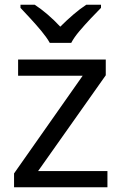

<svg xmlns="http://www.w3.org/2000/svg" viewBox="-20 -786 510 806"><path d="M431 0H39V-58L327 -468H56V-536H424V-470L140 -68H431ZM189 -606Q176 -629 154 -655.5Q132 -682 108 -708Q84 -734 66 -753V-766H126Q152 -749 180 -725Q208 -701 233 -674Q260 -701 288 -725Q316 -749 342 -766H404V-753Q385 -734 360.5 -708Q336 -682 313.5 -655.5Q291 -629 279 -606Z"/></svg>

Font: Noto Sans Wancho
Style: Regular
Weight: 400
Designer: Monotype Design Team
Foundry: Monotype Imaging Inc.
Version: Version 2.001; ttfautohint (v1.8.4.7-5d5b)